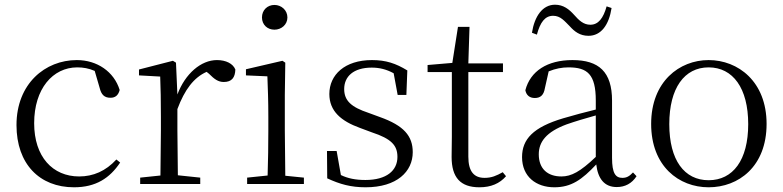

<svg xmlns="http://www.w3.org/2000/svg" viewBox="-20 -781 3324 815"><path d="M294 14C387 14 446 -25 490 -91L474 -104C429 -55 376 -32 316 -32C204 -32 125 -115 125 -258C125 -404 204 -495 308 -495C333 -495 357 -491 382 -480L403 -408C410 -379 423 -366 449 -366C469 -366 482 -376 488 -399C464 -477 392 -526 306 -526C172 -526 50 -426 50 -250C50 -85 148 14 294 14Z M733 -318C764 -401 803 -452 857 -476L867 -468C890 -445 906 -433 930 -433C964 -433 978 -452 979 -486C969 -511 939 -526 901 -526C833 -526 766 -468 733 -380L727 -515L714 -523L570 -486V-461L660 -456C662 -406 663 -354 663 -285V-227L661 -36L575 -27V0H830V-27L735 -37L733 -227Z M1145 -655C1174 -655 1200 -676 1200 -707C1200 -738 1174 -760 1145 -760C1115 -760 1092 -738 1092 -707C1092 -676 1115 -655 1145 -655ZM1115 0H1270V-27L1191 -35L1189 -227V-378L1191 -515L1179 -523L1024 -487V-461L1115 -457C1117 -407 1119 -352 1119 -285V-227C1119 -173 1118 -91 1116 -36L1029 -27V0Z M1532 14C1665 14 1732 -53 1732 -135C1732 -204 1694 -248 1593 -284L1544 -302C1472 -326 1441 -353 1441 -403C1441 -456 1480 -494 1558 -494C1590 -494 1620 -487 1651 -470L1668 -378H1705L1709 -482C1660 -512 1618 -526 1559 -526C1443 -526 1378 -463 1378 -382C1378 -309 1428 -267 1508 -238L1559 -219C1641 -192 1667 -164 1667 -115C1667 -57 1621 -17 1531 -17C1488 -17 1456 -24 1427 -38L1409 -140H1368L1369 -24C1423 1 1469 14 1532 14Z M2015 14C2064 14 2101 -2 2128 -33L2114 -50C2087 -35 2067 -26 2037 -26C1992 -26 1968 -53 1968 -116V-475H2115V-512H1968L1973 -667H1924L1900 -514L1795 -505V-475H1898V-201C1898 -165 1897 -146 1897 -115C1897 -28 1934 14 2015 14Z M2238 -642 2259 -634C2273 -686 2293 -714 2328 -714C2359 -714 2376 -692 2399 -669C2418 -648 2441 -629 2478 -629C2532 -629 2565 -676 2576 -747L2555 -754C2541 -704 2520 -676 2486 -676C2457 -676 2438 -694 2416 -719C2396 -741 2372 -761 2336 -761C2283 -761 2249 -712 2238 -642ZM2598 13C2633 13 2662 -2 2682 -33L2667 -49C2651 -32 2639 -26 2622 -26C2593 -26 2578 -45 2578 -111V-354C2578 -476 2522 -526 2410 -526C2303 -526 2231 -479 2210 -398C2214 -377 2228 -365 2250 -365C2273 -365 2288 -376 2293 -407L2309 -478C2338 -490 2366 -495 2393 -495C2473 -495 2509 -466 2509 -354V-316C2464 -305 2415 -292 2371 -279C2243 -241 2196 -190 2196 -114C2196 -31 2256 14 2333 14C2405 14 2450 -18 2511 -83C2518 -23 2545 13 2598 13ZM2509 -115C2443 -52 2405 -32 2363 -32C2305 -32 2267 -64 2267 -126C2267 -179 2299 -221 2385 -253C2422 -266 2466 -279 2509 -291Z M2988 14C3115 14 3234 -74 3234 -255C3234 -435 3113 -526 2988 -526C2864 -526 2744 -435 2744 -255C2744 -75 2862 14 2988 14ZM2988 -16C2885 -16 2821 -101 2821 -254C2821 -407 2885 -495 2988 -495C3091 -495 3156 -407 3156 -254C3156 -101 3091 -16 2988 -16Z"/></svg>

Font: Noto Serif CJK TC Light
Style: Regular
Weight: 300
Designer: Ryoko NISHIZUKA 西塚涼子 (kana & ideographs); Frank Grießhammer (Latin, Greek & Cyrillic); Wenlong ZHANG 张文龙 (bopomofo); San
Foundry: Adobe
Version: Version 2.001;hotconv 1.1.0;makeotfexe 2.6.0